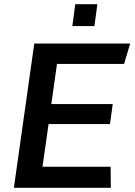

<svg xmlns="http://www.w3.org/2000/svg" viewBox="-20 -893 640 913"><path d="M46 0 143 -686H599L570 -589H251L224 -398H516L503 -303H211L182 -100H506L507 0ZM324 -769 338 -873H443L429 -769Z"/></svg>

Font: Chivo Mono Medium Medium
Style: Italic
Weight: 500
Italic angle: -8.05°
Monospace: yes
Version: Version 1.008